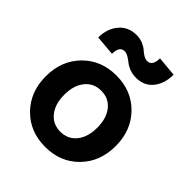

<svg xmlns="http://www.w3.org/2000/svg" viewBox="-209 -869 1012 1012"><g transform="rotate(45 296.5 -363.0)"><path d="M483.9 -58.8Q410.6 16.1 296.9 16.1Q183.1 16.1 109.6 -58.8Q36.1 -133.8 36.1 -250Q36.1 -366.2 109.6 -441.2Q183.1 -516.1 296.9 -516.1Q410.6 -516.1 483.9 -441.2Q557.1 -366.2 557.1 -250Q557.1 -133.8 483.9 -58.8ZM207.3 -138.7Q240.7 -97.2 296.9 -97.2Q353 -97.2 386.5 -138.7Q419.9 -180.2 419.9 -250Q419.9 -319.8 386.5 -361.3Q353 -402.8 296.9 -402.8Q240.7 -402.8 207.3 -361.3Q173.8 -319.8 173.8 -250Q173.8 -180.2 207.3 -138.7ZM377 -580.1Q351.1 -580.1 328.6 -589.1Q306.2 -598.1 293.5 -608.6Q280.8 -619.1 265.6 -628.2Q250.5 -637.2 236.8 -637.2Q199.2 -637.2 199.2 -580.1L86.9 -589.8Q86.9 -654.8 123.3 -698.5Q159.7 -742.2 221.2 -742.2Q247.1 -742.2 268.6 -733.2Q290 -724.1 302 -713.1Q314 -702.1 328.6 -693.1Q343.3 -684.1 356.9 -684.1Q395 -684.1 395 -742.2L506.8 -731.9Q506.8 -666 472.7 -623Q438.5 -580.1 377 -580.1Z"/></g></svg>

Font: Uncut Sans
Style: Bold
Weight: 700
Designer: Kasper Nordkvist
Foundry: UNCUT.wtf
Version: Version 1.304;Glyphs 3.2 (3246)